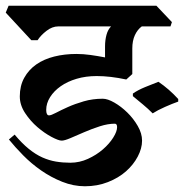

<svg xmlns="http://www.w3.org/2000/svg" viewBox="-33 -659 641 669"><path d="M566 -582 561 -567H461Q446 -556 437 -536.5Q428 -517 428 -490V-401L407 -382Q351 -394 304 -394Q266 -394 234 -384.5Q202 -375 178.5 -358.5Q155 -342 141.5 -320.5Q128 -299 128 -276Q128 -257 138 -257Q145 -257 162 -266Q179 -275 203.5 -286Q228 -297 259 -306Q290 -315 325 -315Q342 -315 365.5 -301.5Q389 -288 410.5 -267Q432 -246 447 -220Q462 -194 462 -169Q462 -142 447 -113.5Q432 -85 406 -62Q380 -39 343 -24.5Q306 -10 263 -10Q223 -10 184 -25.5Q145 -41 110.5 -65Q76 -89 47.5 -118Q19 -147 -2 -173L18 -190Q43 -160 67 -140.5Q91 -121 114.5 -110.5Q138 -100 162 -96Q186 -92 212 -92Q244 -92 273.5 -105.5Q303 -119 325.5 -138.5Q348 -158 361.5 -179.5Q375 -201 375 -216Q375 -228 367 -228Q343 -228 315 -219Q287 -210 260.5 -198.5Q234 -187 213 -178Q192 -169 182 -169Q171 -169 146.5 -182Q122 -195 97.5 -216Q73 -237 54.5 -265Q36 -293 36 -323Q36 -360 51.5 -388Q67 -416 93.5 -434.5Q120 -453 156 -462Q192 -471 233 -471Q257 -471 282 -467.5Q307 -464 333 -459V-497Q333 -519 338 -537.5Q343 -556 354 -567H170Q149 -567 129 -551.5Q109 -536 98 -519H76L-13 -615L-3 -639H512ZM430 -333Q447 -345 472.5 -355.5Q498 -366 519 -374Q556 -349 588 -314V-305Q568 -298 542 -286.5Q516 -275 499 -264Q482 -281 465 -295Q448 -309 430 -324Z"/></svg>

Font: Jaini
Style: Regular
Weight: 400
Designer: Girish Dalvi, Maithili Shingre
Foundry: Ek Type
Version: Version 1.001;PS 1.000;hotconv 16.6.51;makeotf.lib2.5.65220